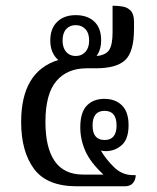

<svg xmlns="http://www.w3.org/2000/svg" viewBox="-20 -652 548 672"><path d="M249 0Q144 0 99 -61Q54 -122 54 -225Q54 -402 184 -442Q171 -453 163.5 -470Q156 -487 156 -511Q156 -552 180 -575.5Q204 -599 245 -599Q286 -599 310 -576.5Q334 -554 334 -511Q334 -478 318 -456Q350 -459 362 -477Q374 -495 374 -539V-632Q393 -632 410 -629Q427 -626 438 -614Q449 -602 449 -576V-551Q449 -471 418.5 -442Q388 -413 316 -413H284Q215 -413 177 -368Q139 -323 139 -225Q139 -135 171.5 -88Q204 -41 271 -41H342Q296 -84 278.5 -124Q261 -164 261 -206Q261 -259 284 -282.5Q307 -306 345 -306Q384 -306 407 -283Q430 -260 430 -214Q430 -165 406 -144Q382 -123 350 -123Q341 -123 333 -125Q352 -93 380 -66Q408 -39 446 -39H455Q455 -23 445.5 -11.5Q436 0 417 0ZM245 -456Q266 -456 279 -470.5Q292 -485 292 -510Q292 -536 279 -550Q266 -564 245 -564Q224 -564 211.5 -550Q199 -536 199 -510Q199 -485 211.5 -470.5Q224 -456 245 -456ZM346 -162Q388 -162 388 -213Q388 -264 346 -264Q304 -264 304 -213Q304 -162 346 -162Z"/></svg>

Font: Noto Serif Thai Condensed
Style: Regular
Weight: 400
Width: 3
Designer: Monotype Design Team
Foundry: Monotype Imaging Inc.
Version: Version 2.002; ttfautohint (v1.8.4.7-5d5b)